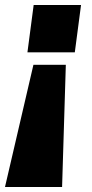

<svg xmlns="http://www.w3.org/2000/svg" viewBox="-70 -550 370 770"><path d="M179 200H-50L64 -290H194ZM230 -340H40L65 -530H255Z"/></svg>

Font: Tanohe Sans ExtraBold
Style: Italic
Weight: 800
Designer: Village Type and Design LLC & Cristiano Sobral
Foundry: Cooper Hewitt Smithsonian Design Museum
Version: Version 1.00;September 29, 2021;FontCreator 13.0.0.2655 64-b